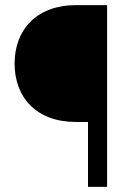

<svg xmlns="http://www.w3.org/2000/svg" viewBox="-20 -731 522 751"><path d="M398.9 -710.9H277.3C121.6 -710.9 37.1 -613.3 37.1 -482.4C37.1 -350.6 121.6 -253.9 277.3 -253.9H324.2V0H398.9Z"/></svg>

Font: Vazirmatn Light
Style: Regular
Weight: 300
Designer: Saber Rastikerdar
Foundry: Saber Rastikerdar
Version: Version 33.003